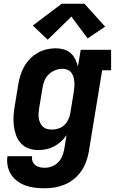

<svg xmlns="http://www.w3.org/2000/svg" viewBox="-20 -797 640 1030"><path d="M220 213Q194 213 168 210Q142 207 118 198.5Q94 190 73.5 175Q53 160 39.5 139Q26 118 21 92.5Q16 67 20 41H152Q150 55 154.5 68Q159 81 169.5 89Q180 97 193 100Q206 103 220 103Q240 103 259 95.5Q278 88 292.5 73Q307 58 314.5 39Q322 20 325 1L337 -72Q325 -54 307.5 -38Q290 -22 270 -11.5Q250 -1 228.5 3.5Q207 8 185 8Q158 8 133 -1Q108 -10 91 -29.5Q74 -49 65.5 -73.5Q57 -98 54 -124.5Q51 -151 53 -179Q55 -207 60 -234L78 -344Q82 -369 89.5 -393Q97 -417 109.5 -439.5Q122 -462 140.5 -481Q159 -500 181.5 -513Q204 -526 229 -532Q254 -538 278 -538Q301 -538 322 -532Q343 -526 358.5 -512.5Q374 -499 383.5 -480Q393 -461 398 -440L413 -530H576V-420H528L456 19Q451 46 441.5 72Q432 98 415.5 121.5Q399 145 376.5 163.5Q354 182 327.5 193Q301 204 274 208.5Q247 213 220 213ZM258 -102Q276 -102 293.5 -107.5Q311 -113 324.5 -125.5Q338 -138 346 -155Q354 -172 357 -189L375 -299Q377 -313 378.5 -327.5Q380 -342 379 -355.5Q378 -369 374.5 -382.5Q371 -396 363 -406.5Q355 -417 342.5 -422.5Q330 -428 316 -428Q296 -428 276.5 -420.5Q257 -413 242 -398.5Q227 -384 219 -365Q211 -346 208 -326L190 -216Q188 -203 187 -189Q186 -175 188 -162.5Q190 -150 195.5 -138Q201 -126 210 -117.5Q219 -109 231.5 -105.5Q244 -102 258 -102ZM236 -584 156 -660 311 -777H433L544 -654L450 -591L363 -708Z"/></svg>

Font: Iosevka Curly Slab XBdEx
Style: Italic
Weight: 800
Width: 7
Italic angle: -9°
Monospace: yes
Designer: Belleve Invis
Foundry: Belleve Invis
Version: Version 11.1.0; ttfautohint (v1.8.3)